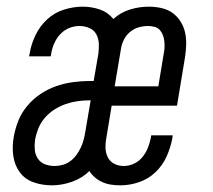

<svg xmlns="http://www.w3.org/2000/svg" viewBox="-20 -548 640 576"><path d="M136 8Q107 8 81 -1Q55 -10 39.5 -31Q24 -52 20 -79.5Q16 -107 21 -136Q25 -160 34.5 -184.5Q44 -209 61.5 -230Q79 -251 101.5 -266Q124 -281 148.5 -289.5Q173 -298 198.5 -301.5Q224 -305 248 -305H261L275 -386Q277 -401 276.5 -416.5Q276 -432 269 -445Q262 -458 248 -464Q234 -470 218 -470Q202 -470 186.5 -463.5Q171 -457 159.5 -444Q148 -431 141.5 -415Q135 -399 133 -383Q133 -382 132.5 -381Q132 -380 132 -379H67Q68 -381 68 -383Q68 -385 69 -387Q73 -414 86 -441.5Q99 -469 121 -489.5Q143 -510 171.5 -519Q200 -528 228 -528Q255 -528 279.5 -519.5Q304 -511 320 -491Q342 -511 370 -519.5Q398 -528 426 -528Q445 -528 463.5 -524Q482 -520 496.5 -510Q511 -500 521 -484.5Q531 -469 535 -451.5Q539 -434 538.5 -414.5Q538 -395 535 -376L511 -231H315L299 -134Q296 -119 296.5 -104Q297 -89 303.5 -76Q310 -63 323 -56.5Q336 -50 351 -50Q367 -50 382 -57Q397 -64 407.5 -77Q418 -90 424 -105.5Q430 -121 433 -137Q433 -138 433 -139Q433 -140 434 -142H498Q498 -140 497.5 -137.5Q497 -135 497 -133Q492 -106 480 -79Q468 -52 446.5 -31.5Q425 -11 397 -1.5Q369 8 342 8Q327 8 313.5 6Q300 4 287.5 -1.5Q275 -7 265 -15.5Q255 -24 248 -35Q226 -13 195.5 -2.5Q165 8 136 8ZM324 -289H455L471 -386Q473 -395 473.5 -405Q474 -415 473 -424.5Q472 -434 468.5 -443Q465 -452 459 -458.5Q453 -465 443.5 -467.5Q434 -470 424 -470Q410 -470 396 -466Q382 -462 370.5 -452.5Q359 -443 352 -429.5Q345 -416 343 -402ZM144 -50Q156 -50 168.5 -53.5Q181 -57 191.5 -65Q202 -73 209.5 -83.5Q217 -94 222.5 -105.5Q228 -117 231 -129Q234 -141 236 -153L252 -247H248Q231 -247 213 -244.5Q195 -242 177.5 -236Q160 -230 143.5 -219.5Q127 -209 114.5 -194.5Q102 -180 95 -162.5Q88 -145 85 -127Q83 -112 84.5 -97.5Q86 -83 94 -71.5Q102 -60 115.5 -55Q129 -50 144 -50Z"/></svg>

Font: Iosevka SS04 Lt Ex Obl
Style: Regular
Weight: 300
Width: 7
Italic angle: -9°
Monospace: yes
Designer: Belleve Invis
Foundry: Belleve Invis
Version: Version 19.0.0; ttfautohint (v1.8.4)